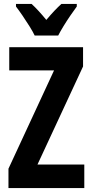

<svg xmlns="http://www.w3.org/2000/svg" viewBox="-20 -953 468 973"><path d="M407.2 0H22.9V-98.1L253.9 -596.2H26.9V-713.9H400.9V-616.2L169.9 -119.1H407.2ZM155.8 -772.9Q146.5 -792.5 129.6 -819.6Q112.8 -846.7 94.2 -873.8Q75.7 -900.9 61 -919.9V-933.1H140.1Q156.7 -918 175.8 -897.2Q194.8 -876.5 214.8 -852.1Q237.8 -879.4 255.1 -897.7Q272.5 -916 291 -933.1H369.1V-919.9Q355 -900.9 336.9 -874.5Q318.8 -848.1 302.2 -821Q285.6 -793.9 274.9 -772.9Z"/></svg>

Font: Open Sans Condensed
Style: Regular
Weight: 400
Width: 3
Designer: Monotype Design Team
Foundry: Monotype Imaging Inc.
Version: Version 3.000